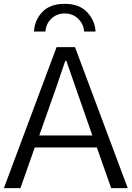

<svg xmlns="http://www.w3.org/2000/svg" viewBox="-24 -976 683 996"><path d="M152.3 -812.5Q155.3 -871.1 195.3 -913.6Q235.4 -956.1 311.5 -956.1Q387.7 -956.1 428.2 -912.6Q468.8 -869.1 471.7 -812.5H412.1Q410.2 -850.6 381.8 -878.4Q353.5 -906.2 311.5 -906.2Q270.5 -906.2 242.2 -878.9Q213.9 -851.6 211.9 -812.5ZM179.7 -273.4H455.1L369.1 -519.5Q361.3 -542 344.2 -591.3Q327.1 -640.6 320.3 -660.2H314.5Q273.4 -540 266.6 -519.5ZM-3.9 0 269.5 -731.4H365.2L638.7 0H552.7L478.5 -210.9H156.2L82 0Z"/></svg>

Font: Gothic A1
Style: Regular
Weight: 400
Designer: HanYang I&C Co.,Ltd.
Foundry: HanYang I&C Co.,Ltd.
Version: Version 2.50